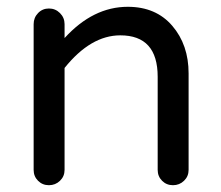

<svg xmlns="http://www.w3.org/2000/svg" viewBox="-20 -540 649 565"><path d="M356 -520Q439 -520 487 -464Q535 -408 535 -324V-40Q535 -21 521.5 -8Q508 5 489 5Q470 5 457 -8Q444 -21 444 -40V-314Q444 -436 334 -436Q247 -436 170 -340V-40Q170 -21 156.5 -8Q143 5 124 5Q105 5 92 -8Q79 -21 79 -40V-469Q79 -488 92 -501.5Q105 -515 124 -515Q143 -515 156.5 -501.5Q170 -488 170 -469V-428Q254 -520 356 -520Z"/></svg>

Font: Varela Round
Style: Regular
Weight: 400
Designer: Joe Prince
Foundry: Joe Prince
Version: Version 1.000